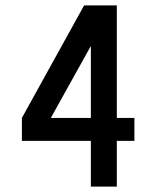

<svg xmlns="http://www.w3.org/2000/svg" viewBox="-20 -690 590 710"><path d="M316 0V-169H61V-254L291 -670H412V-254H477V-169H412V0ZM168 -254H316V-520Z"/></svg>

Font: Lode Dark
Style: Bold
Weight: 700
Monospace: yes
Designer: Belleve Invis
Foundry: Belleve Invis
Version: Version 29.2.0; ttfautohint (v1.8.3)